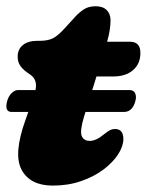

<svg xmlns="http://www.w3.org/2000/svg" viewBox="-20 -582 469 614"><path d="M3 -259Q7 -274 17 -284Q27 -294 37.5 -294H93.5Q100.5 -326 78 -342.5L64.5 -352Q50.5 -362.5 43.5 -373.8Q36.5 -385 36.5 -401Q36.5 -424.5 53.2 -438Q70 -451.5 100 -451.5H107.5Q132.5 -451.5 148.5 -459.2Q164.5 -467 186 -490.5L221.5 -529.5Q234 -543 248.8 -552.5Q263.5 -562 286 -562Q309 -562 321.2 -549.8Q333.5 -537.5 333.5 -517.5Q333.5 -505 331.2 -488Q329 -471 322.5 -448.5H396Q429 -448.5 429 -412.5Q429 -378 405.5 -357.8Q382 -337.5 342.5 -337.5H288.5L275 -294H394.5Q407 -294 412 -284Q417 -274 413 -259Q403.5 -224 376.5 -224H253.5L249 -210Q235 -163.5 241.2 -147.5Q247.5 -131.5 267.5 -131.5Q287.5 -131.5 312.5 -152.5Q325 -162.5 332 -166Q339 -169.5 347.5 -169.5Q374.5 -169.5 374.5 -137.5Q374.5 -114.5 357.8 -88.5Q341 -62.5 310.8 -39.8Q280.5 -17 239.2 -2.8Q198 11.5 149 11.5Q76.5 11.5 49.2 -38.8Q22 -89 61.5 -198.5L70.5 -224H17.5Q-6.5 -224 3 -259Z"/></svg>

Font: Fraunces 72pt S100 Black
Style: Italic
Weight: 900
Italic angle: -16°
Version: Version 1.000; ttfautohint (v1.8.3)